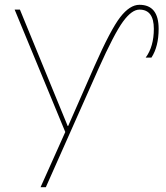

<svg xmlns="http://www.w3.org/2000/svg" viewBox="-20 -560 692 800"><path d="M264 -35 373 -283Q441 -437 481 -488.5Q521 -540 561 -540Q641 -540 641 -440Q641 -366 611 -320H587Q621 -366 621 -440Q621 -520 561 -520Q529 -520 492.5 -470Q456 -420 391 -275L171 220H149L252 -10L41 -520H63L262 -35Z"/></svg>

Font: Mplus 1p Thin
Style: Regular
Weight: 250
Version: Version 1.061